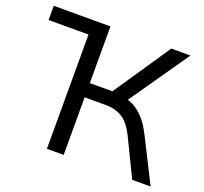

<svg xmlns="http://www.w3.org/2000/svg" viewBox="-122 -848 1052 990"><g transform="rotate(20 404.0 -352.5)"><path d="M11 -627V-705H322V-627ZM230 0V-705H322V-394H460L435 -378L656 -705H761L523 -362L489 -390Q553 -383 597.5 -347Q642 -311 675 -246L799 0H698L598 -206Q569 -266 531 -291Q493 -316 436 -316H322V0Z"/></g></svg>

Font: Mulish Medium
Style: Regular
Weight: 500
Designer: Vernon Adams
Foundry: Vernon Adams
Version: Version 3.603; ttfautohint (v1.8.3)